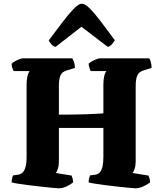

<svg xmlns="http://www.w3.org/2000/svg" viewBox="-20 -1020 884 1040"><path d="M298 0Q291 0 266 -2.5Q241 -5 207 -8.5Q173 -12 138.5 -16.5Q104 -21 78 -25Q52 -29 43 -32Q43 -42 45.5 -53.5Q48 -65 51 -70L80 -74Q92 -76 102 -85Q112 -94 118 -114.5Q124 -135 124 -169V-561Q124 -585 128 -604Q132 -623 140 -635H54Q51 -640 47 -651Q43 -662 43 -675Q49 -681 61 -688Q73 -695 85.5 -699.5Q98 -704 103 -704H372Q375 -698 380 -686.5Q385 -675 386 -652L343 -639Q332 -636 322 -629.5Q312 -623 305.5 -606Q299 -589 299 -553V-399Q337 -399 374 -399.5Q411 -400 444 -401Q477 -402 502 -403.5Q527 -405 540 -406V-561Q540 -588 544.5 -607.5Q549 -627 557 -635H471Q469 -640 465 -651Q461 -662 460 -675Q467 -682 479 -688.5Q491 -695 503 -699.5Q515 -704 520 -704H788Q793 -698 797 -683.5Q801 -669 801 -652L759 -639Q747 -636 737 -628.5Q727 -621 721 -603.5Q715 -586 715 -553V-147Q715 -124 709.5 -106.5Q704 -89 698 -83L784 -69Q786 -66 789.5 -55.5Q793 -45 793 -32Q778 -20 755.5 -10Q733 0 715 0Q708 0 682.5 -2.5Q657 -5 623 -8.5Q589 -12 555 -16.5Q521 -21 495 -25Q469 -29 460 -32Q460 -44 463 -55Q466 -66 468 -70L497 -74Q512 -76 521.5 -87.5Q531 -99 535.5 -119.5Q540 -140 540 -169V-327H299V-147Q299 -123 293.5 -106Q288 -89 282 -83L368 -69Q370 -65 373 -53.5Q376 -42 376 -32Q360 -19 339 -9.5Q318 0 298 0ZM281 -766Q268 -769 258.5 -780Q249 -791 244 -801Q283 -853 317 -898Q351 -943 378.5 -971.5Q406 -1000 423 -1000Q441 -1000 468 -972.5Q495 -945 529 -900Q563 -855 602 -802Q598 -795 588 -782.5Q578 -770 564 -766L421 -875Z"/></svg>

Font: Texturina 12pt Black
Style: Regular
Weight: 900
Designer: Guillermo Torres Carreño
Foundry: Omnibus-Type
Version: Version 1.002